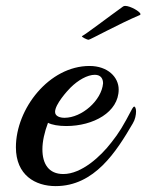

<svg xmlns="http://www.w3.org/2000/svg" viewBox="-20 -622 497 652"><path d="M431 -203C439 -216 442 -232 442 -244C442 -253 439 -260 436 -260C434 -260 432 -258 429 -253C398 -194 385 -172 358 -138C322 -91 257 -31 195 -31C145 -31 124 -66 124 -115C124 -142 131 -173 143 -205C156 -198 179 -194 205 -194C297 -194 383 -241 383 -318C383 -360 346 -398 284 -398C147 -398 34 -253 34 -122C34 -27 100 10 169 10C301 10 375 -107 431 -203ZM330 -339C325 -281 258 -222 199 -222C184 -222 167 -227 167 -242C167 -268 209 -314 219 -324C245 -350 277 -368 302 -368C323 -368 330 -354 330 -339ZM455 -571C457 -572 457 -573 457 -574C457 -582 423 -602 405 -602C402 -602 400 -601 398 -600C349 -565 272 -506 258 -499C258 -496 275 -487 281 -487C286 -487 384 -541 455 -571Z"/></svg>

Font: Playball
Style: Regular
Weight: 400
Designer: Robert E. Leuschke
Foundry: Robert E. Leuschke
Version: Version 1.001